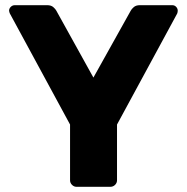

<svg xmlns="http://www.w3.org/2000/svg" viewBox="-20 -720 721 740"><path d="M275 0Q265 0 257.5 -7.5Q250 -15 250 -25V-240L18 -668Q17 -671 16 -673.5Q15 -676 15 -679Q15 -687 21.5 -693.5Q28 -700 37 -700H162Q177 -700 185.5 -692.5Q194 -685 197 -679L340 -421L484 -679Q487 -685 495.5 -692.5Q504 -700 519 -700H644Q653 -700 659 -693.5Q665 -687 665 -679Q665 -676 664.5 -673.5Q664 -671 663 -668L431 -240V-25Q431 -15 423.5 -7.5Q416 0 405 0Z"/></svg>

Font: DVN-Rubik
Style: Bold
Weight: 700
Designer: Hubert and Fischer
Foundry: Hubert & Fischer
Version: Version 2.102